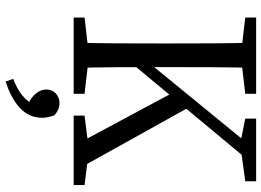

<svg xmlns="http://www.w3.org/2000/svg" viewBox="-148 -562 960 705"><g transform="rotate(90 332.5 -210.0)"><path d="M45 0H325V-40L195 -55H175L45 -40V0ZM137 0H230C227 -103 227 -207 227 -284V-360C227 -465 227 -569 230 -670H137C140 -567 140 -463 140 -360V-310C140 -205 140 -101 137 0ZM183 -177 593 -670H533L183 -242V-177ZM405 0H660V-40L540 -55H525L405 -40V0ZM516 0H610L368 -435L316 -373L516 0ZM45 -630 175 -615H195L325 -630V-670H45V-630ZM416 -630 516 -610 536 -615 646 -630V-670H416V-630ZM413 117C413 104 411 92 404 71C390 58 375 52 359 52C332 52 309 72 309 100C309 133 341 163 378 172L374 132C350 181 319 203 270 222L280 250C350 227 413 187 413 117Z"/></g></svg>

Font: Source Serif Variable
Style: Regular
Weight: 389
Designer: Frank Grießhammer
Foundry: Adobe Systems Incorporated
Version: Version 3.001;hotconv 1.0.111;makeotfexe 2.5.65597